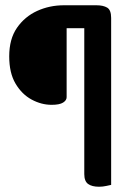

<svg xmlns="http://www.w3.org/2000/svg" viewBox="-20 -633 508 729"><path d="M223 -613H346Q372 -613 387 -604Q402 -595 402 -565V69Q397 70 383.5 73Q370 76 356 76Q329 76 314.5 65.5Q300 55 300 28V-526H233V-264Q233 -252 219.5 -243.5Q206 -235 176 -235Q137 -235 100 -255Q63 -275 39 -315.5Q15 -356 15 -419Q15 -485 44.5 -527.5Q74 -570 121 -591.5Q168 -613 223 -613Z"/></svg>

Font: Baloo Bhaijaan 2 Medium
Style: Regular
Weight: 500
Designer: Sanskriti Dholi, Noopur Datye and Ek Type
Foundry: Ek Type
Version: Version 1.701